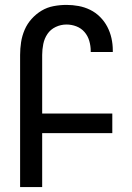

<svg xmlns="http://www.w3.org/2000/svg" viewBox="-20 -763 540 783"><path d="M62 0V-539Q62 -565 66 -591Q70 -617 80.5 -641.5Q91 -666 109 -686Q127 -706 149.5 -719.5Q172 -733 198.5 -738Q225 -743 251 -743Q276 -743 300.5 -738.5Q325 -734 347.5 -723Q370 -712 388 -694Q406 -676 417.5 -654Q429 -632 434.5 -607.5Q440 -583 440 -558V-551H350V-555Q350 -576 344 -596.5Q338 -617 324.5 -632.5Q311 -648 291.5 -655.5Q272 -663 251 -663Q228 -663 207 -653Q186 -643 173.5 -624.5Q161 -606 156.5 -583.5Q152 -561 152 -539V-300H438V-220H152V0Z"/></svg>

Font: Iosevka Term Curly Medium
Style: Regular
Weight: 500
Designer: Belleve Invis
Foundry: Belleve Invis
Version: Version 32.3.0